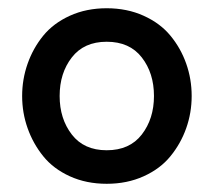

<svg xmlns="http://www.w3.org/2000/svg" viewBox="-20 -549 522 470"><path d="M449.2 -314Q449.2 -272.9 435.8 -235.1Q422.4 -197.3 397.2 -166.5Q372.1 -135.7 331.5 -117.4Q291 -99.1 241.2 -99.1Q191.4 -99.1 151.1 -117.4Q110.8 -135.7 85.9 -166.5Q61 -197.3 47.6 -235.1Q34.2 -272.9 34.2 -314Q34.2 -355 47.6 -393.1Q61 -431.2 85.9 -461.7Q110.8 -492.2 151.1 -510.5Q191.4 -528.8 241.2 -528.8Q291 -528.8 331.5 -510.5Q372.1 -492.2 397.2 -461.7Q422.4 -431.2 435.8 -393.3Q449.2 -355.5 449.2 -314ZM356.9 -314Q356.9 -370.1 327.1 -408.4Q297.4 -446.8 241.2 -446.8Q185.5 -446.8 155.8 -408.4Q126 -370.1 126 -314Q126 -258.3 155.8 -219.7Q185.5 -181.2 241.2 -181.2Q297.4 -181.2 327.1 -219.7Q356.9 -258.3 356.9 -314Z"/></svg>

Font: LT Superior Med
Style: Regular
Weight: 500
Designer: Daniel Lyons
Foundry: LyonsType
Version: Version 1.000